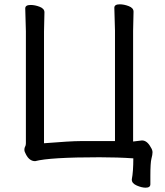

<svg xmlns="http://www.w3.org/2000/svg" viewBox="-20 -734 765 890"><path d="M655 136Q637 136 614 126Q591 116 591 99V97Q598 62 598 0Q526 -5 441 -5Q211 -5 143 13Q116 13 100 -19Q93 -31 93 -40Q93 -49 96.5 -54.5Q100 -60 100 -70V-589L97 -695Q97 -711 122 -711Q142 -711 164 -702.5Q186 -694 186 -677L184 -588V-70Q308 -80 353 -80H513V-592L510 -698Q510 -714 535 -714Q555 -714 577 -705.5Q599 -697 599 -680L597 -591V-78L638 -83Q662 -83 679 -51Q687 -39 687 -28Q687 -17 682 1.5Q677 20 677 82V120Q677 136 655 136Z"/></svg>

Font: LXGW WenKai Medium
Style: Regular
Weight: 500
Designer: LXGW / Fontworks Inc.
Foundry: LXGW / Fontworks Inc.
Version: Version 1.501; October 10, 2024